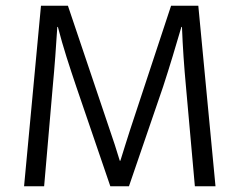

<svg xmlns="http://www.w3.org/2000/svg" viewBox="-20 -650 836 670"><path d="M123 -630H217L363 -197Q371 -174 380.5 -145Q390 -116 398 -89H400Q408 -115 417 -143.5Q426 -172 434 -197L577 -630H672L732 0H660L629 -347Q624 -400 620.5 -451.5Q617 -503 615 -556H613Q599 -508 582.5 -453.5Q566 -399 549 -347L430 0H365L246 -348Q228 -401 212 -451.5Q196 -502 182 -556H180Q177 -508 173 -454Q169 -400 164 -347L134 0H64Z"/></svg>

Font: Ek Mukta Light
Style: Regular
Weight: 300
Designer: Girish Dalvi and Yashodeep Gholap
Foundry: Ek Type
Version: Version 2.538;PS 1.002;hotconv 16.6.51;makeotf.lib2.5.65220;